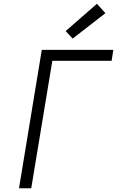

<svg xmlns="http://www.w3.org/2000/svg" viewBox="-20 -1000 640 1020"><path d="M81 0 202 -735H582L573 -677H258L146 0ZM366 -795 329 -835 495 -980 540 -930Z"/></svg>

Font: Iosevka SS04 Lt Ex Obl
Style: Regular
Weight: 300
Width: 7
Italic angle: -9°
Monospace: yes
Designer: Belleve Invis
Foundry: Belleve Invis
Version: Version 19.0.0; ttfautohint (v1.8.4)